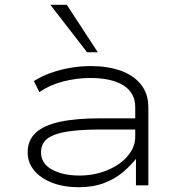

<svg xmlns="http://www.w3.org/2000/svg" viewBox="-20 -777 764 805"><path d="M310 8Q248 8 199.5 -10.5Q151 -29 123.5 -62Q96 -95 96 -138Q96 -189 130 -220.5Q164 -252 232 -266.5Q300 -281 403 -281H562V-234H406Q335 -234 286 -228.5Q237 -223 207.5 -211.5Q178 -200 165 -182Q152 -164 152 -139Q152 -91 198 -66Q244 -41 313 -41Q375 -41 429 -63Q483 -85 515 -122.5Q547 -160 547 -204V-327Q547 -388 497.5 -419Q448 -450 359 -450Q301 -450 245 -435.5Q189 -421 145 -391L122 -437Q153 -457 192 -471Q231 -485 274 -492.5Q317 -500 361 -500Q431 -500 485 -481Q539 -462 570.5 -423.5Q602 -385 602 -326V0H550V-111L551 -112Q530 -85 497 -56.5Q464 -28 417.5 -10Q371 8 310 8ZM345 -558 191 -757H260L390 -558Z"/></svg>

Font: Nunito Sans 7pt Expanded ExtraLight
Style: Regular
Weight: 250
Width: 7
Designer: Vernon Adams
Foundry: Vernon Adams
Version: Version 3.101;gftools[0.9.27]